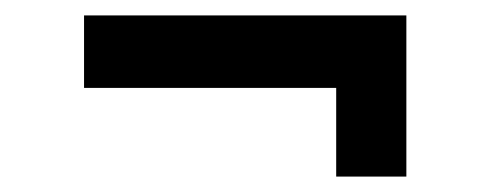

<svg xmlns="http://www.w3.org/2000/svg" viewBox="-20 -417 636 249"><path d="M416 -188V-303H89V-397H507V-188Z"/></svg>

Font: Space Grotesk Frontify Medium
Style: Regular
Weight: 500
Designer: Florian Karsten
Version: Version 2.000